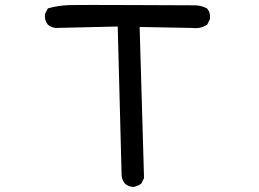

<svg xmlns="http://www.w3.org/2000/svg" viewBox="-20 -701 1040 770"><path d="M512.2 48.8Q506.3 47.9 501 46.4Q495.6 44.9 490.7 42.2Q485.8 39.6 481.4 35.6H481V35.2Q470.2 22 467.8 4.4V3.9L452.1 -594.7L203.1 -588.9H202.6Q185.1 -591.3 171.9 -602.1L171.4 -602.5V-603Q158.2 -619.1 160.2 -643.1V-644L160.6 -645L170.4 -664.6L171.9 -667L174.3 -668Q194.8 -673.8 217 -677Q239.3 -680.2 262.2 -680.7Q307.6 -681.6 518.6 -680.7Q729.5 -679.7 757.3 -679.7Q762.2 -679.7 766.8 -679.4Q771.5 -679.2 776.1 -678.5Q780.8 -677.7 784.9 -676.8Q789.1 -675.8 793.5 -674.3Q797.9 -672.9 801.8 -671.1Q805.7 -669.4 809.6 -667.5L810.5 -666.5L811 -666Q817.9 -658.2 820.6 -648.2Q823.2 -638.2 822.3 -626.5V-625.5L821.8 -624.5L812 -604L811 -602.5L810.1 -601.6Q797.4 -593.3 783.2 -590.1Q769 -586.9 753.4 -588.9L540 -592.8L557.6 11.7V13.2L557.1 14.2L547.4 33.7L546.4 35.2L545.4 36.1Q543 37.6 540.5 39.3Q538.1 41 535.4 42.2Q532.7 43.5 530 44.4Q527.3 45.4 524.7 46.4Q522 47.4 519 47.9Q516.1 48.3 513.2 48.8H512.7Z"/></svg>

Font: NaikaiFont
Style: SemiBold
Weight: 600
Version: Version 1.89